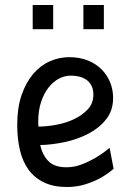

<svg xmlns="http://www.w3.org/2000/svg" viewBox="-20 -739 547 769"><path d="M246 -69Q278 -69 308.5 -81Q339 -93 364 -108Q393 -125 419 -147L435 -63Q411 -42 382 -26Q357 -12 322.5 -1Q288 10 248 10Q195 10 157 -8Q119 -26 95 -58.5Q71 -91 60 -137Q49 -183 49 -239Q49 -308 66.5 -358.5Q84 -409 113 -443Q142 -477 179.5 -493.5Q217 -510 257 -510Q299 -510 331.5 -497Q364 -484 386.5 -461.5Q409 -439 421 -409.5Q433 -380 433 -347Q433 -296 405 -261Q377 -226 334 -203.5Q291 -181 239.5 -170Q188 -159 141 -158Q150 -118 174 -93.5Q198 -69 246 -69ZM262 -436Q239 -436 216 -424Q193 -412 174.5 -388.5Q156 -365 144.5 -330.5Q133 -296 133 -250Q133 -245 133.5 -241Q134 -237 134 -232Q166 -232 204.5 -239Q243 -246 276 -261.5Q309 -277 331.5 -301Q354 -325 354 -360Q354 -396 330.5 -416Q307 -436 262 -436ZM111 -719H193V-622H111ZM314 -719H396V-622H314Z"/></svg>

Font: Panefresco 500wt
Style: Regular
Weight: 700
Foundry: Campivisivi & Chank Co
Version: Version 1.001